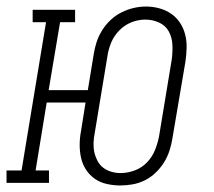

<svg xmlns="http://www.w3.org/2000/svg" viewBox="-35 -560 655 588"><path d="M333 8Q313 8 292.5 3.5Q272 -1 256 -12Q240 -23 229 -39.5Q218 -56 213.5 -75.5Q209 -95 209 -116Q209 -137 213 -158L227 -246H108L74 -38H115V0H-15V-38H31L106 -492H65V-530H195V-492H149L114 -284H234L252 -394Q255 -413 261 -431.5Q267 -450 278 -467.5Q289 -485 304 -499Q319 -513 337 -522Q355 -531 374 -535.5Q393 -540 412 -540Q433 -540 453 -534.5Q473 -529 489 -518Q505 -507 516 -490.5Q527 -474 532 -454.5Q537 -435 536.5 -414Q536 -393 533 -372L493 -136Q490 -117 484 -98.5Q478 -80 467.5 -63Q457 -46 442 -31.5Q427 -17 409 -8Q391 1 371.5 4.5Q352 8 333 8ZM334 -30Q334 -30 334 -30Q334 -30 334 -30Q356 -30 377.5 -38Q399 -46 415 -62.5Q431 -79 439.5 -100Q448 -121 452 -142L491 -378Q494 -401 493 -423Q492 -445 482 -463.5Q472 -482 452 -491Q432 -500 410 -500Q388 -500 367 -491.5Q346 -483 330 -466.5Q314 -450 305.5 -429.5Q297 -409 294 -388L255 -152Q252 -137 251.5 -122Q251 -107 254 -93.5Q257 -80 263.5 -67.5Q270 -55 281 -46.5Q292 -38 306 -34Q320 -30 334 -30Z"/></svg>

Font: Iosevka Curly Slab XLtExObl
Style: Regular
Weight: 200
Width: 7
Italic angle: -9°
Monospace: yes
Designer: Belleve Invis
Foundry: Belleve Invis
Version: Version 11.0.0; ttfautohint (v1.8.3)